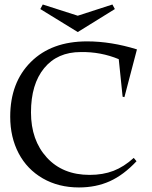

<svg xmlns="http://www.w3.org/2000/svg" viewBox="-20 -804 666 844"><path d="M335 -575.2Q232.4 -575.2 174.3 -504.6Q116.2 -434.1 116.2 -310.1Q116.2 -187.5 186 -111.3Q255.9 -35.2 374 -35.2Q432.6 -35.2 478.8 -53Q524.9 -70.8 567.9 -109.9L580.1 -95.2Q523.4 -34.7 462.6 -7.3Q401.9 20 327.1 20Q237.3 20 168.2 -19.8Q99.1 -59.6 62 -130.1Q24.9 -200.7 24.9 -291Q24.9 -441.4 115.7 -531.7Q206.5 -622.1 362.8 -622.1Q468.3 -622.1 582 -586.9L526.9 -377L519 -378.9L502 -543.9Q422.9 -576.7 335 -575.2ZM157.2 -764.2 168 -784.2 321.8 -734.9 474.1 -784.2 484.9 -764.2 321.8 -663.1Z"/></svg>

Font: Halibut
Style: Regular
Weight: 400
Designer: Matteo Maggi
Foundry: Collletttivo
Version: Version 3.080 | FøM Fix